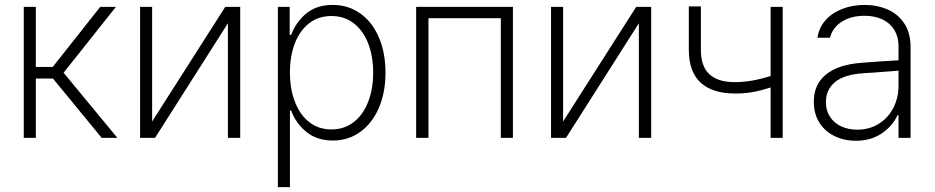

<svg xmlns="http://www.w3.org/2000/svg" viewBox="-20 -558 3782 777"><path d="M76.2 -530.3H125V-287.1H193.4L385.7 -530.3H449.2L237.3 -263.7L455.1 0H391.6L194.3 -240.2H125V0H76.2Z M891.6 -530.3H952.1V0H902.3V-463.9L607.4 0H546.9V-530.3H595.7V-66.4Z M1104.5 -530.3H1152.3V-417H1158.2Q1178.2 -469.7 1220 -503.9Q1261.7 -538.1 1326.2 -538.1Q1389.6 -538.1 1438.2 -503.4Q1486.8 -468.8 1513.4 -406.5Q1540 -344.2 1540 -263.7Q1540 -183.6 1513.2 -121.3Q1486.3 -59.1 1438 -24.2Q1389.6 10.7 1327.1 10.7Q1263.2 10.7 1220.5 -23.7Q1177.7 -58.1 1158.2 -110.4H1153.3V199.2H1104.5ZM1321.3 -34.2Q1373.5 -34.2 1411.9 -64.2Q1450.2 -94.2 1470.2 -146.7Q1490.2 -199.2 1490.2 -264.6Q1490.2 -329.6 1470.2 -381.6Q1450.2 -433.6 1412.1 -463.4Q1374 -493.2 1321.3 -493.2Q1269 -493.2 1231.2 -463.9Q1193.4 -434.6 1173.3 -382.8Q1153.3 -331.1 1153.3 -264.6Q1153.3 -198.2 1173.6 -145.8Q1193.8 -93.3 1231.7 -63.7Q1269.5 -34.2 1321.3 -34.2Z M1664.1 -530.3H2055.7V0H2006.8V-484.4H1713.9V0H1664.1Z M2554.7 -530.3H2615.2V0H2565.4V-463.9L2270.5 0H2210V-530.3H2258.8V-66.4Z M3147.5 0H3098.6V-204.1Q3058.1 -190.9 3024.2 -185.1Q2990.2 -179.2 2954.1 -179.7Q2863.3 -179.7 2815.4 -223.6Q2767.6 -267.6 2767.6 -356.4V-532.2H2816.4V-356.4Q2816.4 -288.6 2851.3 -257.1Q2886.2 -225.6 2953.1 -225.6Q3021.5 -225.6 3098.6 -250.5V-530.3H3147.5Z M3464.8 -303.7Q3501 -306.6 3543.9 -309.6Q3586.9 -312.5 3616.2 -314V-371.1Q3616.2 -408.7 3599.6 -436.3Q3583 -463.9 3552 -479Q3521 -494.1 3478.5 -494.1Q3424.3 -494.1 3386.7 -470.2Q3349.1 -446.3 3338.9 -405.3H3288.1Q3293.9 -445.3 3320.1 -475.3Q3346.2 -505.4 3387.9 -521.7Q3429.7 -538.1 3480.5 -538.1Q3528.3 -538.1 3570.3 -520.5Q3612.3 -502.9 3638.7 -464.4Q3665 -425.8 3665 -367.2V0H3616.2V-91.8H3612.3Q3590.8 -46.4 3547.1 -17.3Q3503.4 11.7 3443.4 11.7Q3396.5 11.7 3357.7 -7.1Q3318.8 -25.9 3296.1 -61.5Q3273.4 -97.2 3273.4 -146.5Q3273.4 -216.3 3322.5 -256.3Q3371.6 -296.4 3464.8 -303.7ZM3449.2 -33.2Q3497.6 -33.2 3535.6 -56.6Q3573.7 -80.1 3595 -120.8Q3616.2 -161.6 3616.2 -211.9V-272L3584 -269.5Q3504.4 -263.2 3474.6 -261.7Q3395.5 -256.3 3358.9 -225.6Q3322.3 -194.8 3322.3 -144.5Q3322.3 -110.8 3338.9 -85.4Q3355.5 -60.1 3384.3 -46.6Q3413.1 -33.2 3449.2 -33.2Z"/></svg>

Font: Pretendard ExtraLight
Style: Regular
Weight: 200
Designer: Base glyphs from Inter by Rasmus Andersson; Hangeul glyphs from Noto Sans CJK(Source Han Sans) by Jang Soo-young and Kan
Foundry: Kil Hyung-jin
Version: Version 1.309